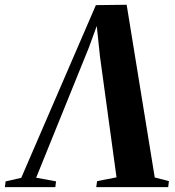

<svg xmlns="http://www.w3.org/2000/svg" viewBox="-67 -766 716 786"><path d="M451.5 -746.5 566.5 -39.5 624.5 -24.5 621.5 0H327L330.5 -24.5L410 -40L342.5 -533L325.5 -693L346 -706L296.5 -570.5L81 -38.5L162.5 -23.5L159.5 0H-47L-44 -23.5L20 -38L325.5 -745Z"/></svg>

Font: Merriweather 120pt
Style: Bold Italic
Weight: 700
Italic angle: -7.8°
Version: Version 2.101